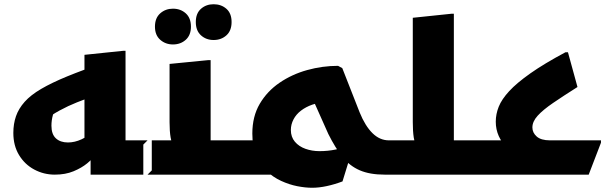

<svg xmlns="http://www.w3.org/2000/svg" viewBox="-20 -825 2877 907"><path d="M436 -216Q398 -182 365.5 -167Q333 -152 301 -152Q265 -152 244 -171.5Q223 -191 223 -231Q223 -257 230 -282Q237 -307 251 -327L183 -251Q221 -281 261.5 -303Q302 -325 343.5 -341.5Q385 -358 426 -372L470 -528Q370 -494 297 -464Q224 -434 174.5 -405Q125 -376 96.5 -344Q68 -312 55.5 -276Q43 -240 43 -197Q43 -137 70 -92.5Q97 -48 142 -24Q187 0 239 0Q289 0 327.5 -16Q366 -32 392 -53.5Q418 -75 429 -94ZM677 0 697 -20V-162H494L573 -84V-585H562L379 -566V-96L408 -143V0Z M677 -162H868L804 -135Q791 -146 786 -175.5Q781 -205 781 -248V-523L964 -541H975V-84L896 -162H1099V-20L1079 0H657V-142ZM989 -636Q954 -636 929.5 -658Q905 -680 905 -721Q905 -762 929.5 -783.5Q954 -805 989 -805Q1025 -805 1049.5 -783.5Q1074 -762 1074 -721Q1074 -680 1049.5 -658Q1025 -636 989 -636ZM797 -615Q762 -615 737 -637Q712 -659 712 -699Q712 -740 737 -762Q762 -784 797 -784Q833 -784 857.5 -762Q882 -740 882 -699Q882 -659 857.5 -637Q833 -615 797 -615Z M1272 -162 1313 0H1079V-142L1099 -162ZM1797 0Q1727 0 1679.5 -20.5Q1632 -41 1598 -83.5Q1564 -126 1531 -192L1457 -358L1518 -342Q1485 -341 1455 -330.5Q1425 -320 1402 -302.5Q1379 -285 1366.5 -261Q1354 -237 1354 -211Q1354 -178 1373 -155.5Q1392 -133 1423 -122Q1454 -111 1489 -111Q1529 -111 1565 -118.5Q1601 -126 1622 -135L1646 -124L1598 32Q1561 46 1524 54Q1487 62 1455 62Q1422 62 1384 54.5Q1346 47 1308 29.5Q1270 12 1239.5 -17Q1209 -46 1190.5 -90Q1172 -134 1172 -194Q1172 -275 1207 -334.5Q1242 -394 1300.5 -434Q1359 -474 1431 -494Q1503 -514 1577 -514L1597 -503L1679 -294Q1705 -230 1739.5 -196Q1774 -162 1817 -162V-20Z M1797 0V-142L1817 -162H2017L1953 -135Q1939 -146 1934.5 -175.5Q1930 -205 1930 -248V-741L2112 -760H2124V-83L2045 -162H2251V-20L2231 0Z M2231 0V-142L2251 -162H2454L2435 -96Q2402 -106 2376 -128.5Q2350 -151 2336 -182.5Q2322 -214 2322 -250Q2322 -286 2336 -321Q2350 -356 2385.5 -394.5Q2421 -433 2485.5 -478.5Q2550 -524 2651 -578H2663L2708 -414Q2640 -371 2592.5 -338.5Q2545 -306 2520 -278.5Q2495 -251 2495 -223Q2495 -198 2515.5 -180Q2536 -162 2578 -162H2819V-151L2761 0Z"/></svg>

Font: Kufam ExtraBold
Style: Regular
Weight: 800
Designer: Wael Morcos, Artur Schmal
Foundry: Original Type
Version: Version 1.300; ttfautohint (v1.8.3)